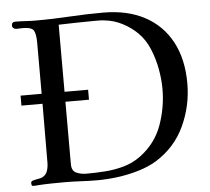

<svg xmlns="http://www.w3.org/2000/svg" viewBox="-52 -789 925 844"><g transform="rotate(-5 410.5 -367.0)"><path d="M664 -376Q664 -418 655.5 -464.5Q647 -511 629 -554Q611 -597 581 -627Q553 -655 515.5 -674.5Q478 -694 438 -698Q426 -700 413.5 -700Q401 -700 389 -700Q350 -700 311.5 -699Q273 -698 234 -697V-401H338V-357H234V-82Q234 -52 254 -43Q274 -34 299 -34Q339 -34 381.5 -37Q424 -40 464.5 -51.5Q505 -63 539 -88Q608 -139 636 -216.5Q664 -294 664 -376ZM775 -391Q775 -292 733.5 -203Q692 -114 606 -61Q571 -40 525.5 -26.5Q480 -13 433 -7Q386 -1 345 -1Q309 -1 272.5 -3Q236 -5 199 -5Q170 -5 140 -4.5Q110 -4 81 -2Q76 -1 71 -1Q66 -1 61 -1Q55 -1 54 -6Q53 -11 53 -15Q53 -22 63.5 -25Q74 -28 86.5 -30Q99 -32 104 -35Q121 -44 126.5 -61.5Q132 -79 132 -97Q132 -162 132.5 -227Q133 -292 133 -357H40V-401H133Q133 -457 133 -513.5Q133 -570 133 -626Q133 -664 124 -680Q115 -696 74 -696Q67 -696 60.5 -695.5Q54 -695 47 -695Q40 -695 34.5 -699.5Q29 -704 29 -711Q29 -727 45 -727Q68 -727 91 -725.5Q114 -724 136 -724Q210 -724 284.5 -728.5Q359 -733 433 -733Q540 -733 616.5 -692Q693 -651 734 -574.5Q775 -498 775 -391Z"/></g></svg>

Font: Kaisei Tokumin
Style: Regular
Weight: 400
Designer: Font-Kai, 金井和夫
Foundry: KAZUO KANAI
Version: Version 5.003